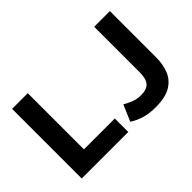

<svg xmlns="http://www.w3.org/2000/svg" viewBox="-114 -1015 1351 1351"><g transform="rotate(-45 561.5 -339.5)"><path d="M80 0V-693H236V-134H543V0ZM802 14Q734 14 685 -2.5Q636 -19 604 -41L656 -162Q685 -145 718 -132Q751 -119 790 -119Q847 -119 872 -147Q897 -175 897 -241V-693H1053V-233Q1053 -165 1031.5 -109Q1010 -53 955.5 -19.5Q901 14 802 14Z"/></g></svg>

Font: Ubuntu Sans ExtraBold
Style: Regular
Weight: 800
Designer: Dalton Maag Ltd
Foundry: Dalton Maag Ltd
Version: Version 1.006; ttfautohint (v1.8.4.7-5d5b)